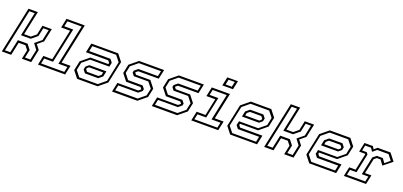

<svg xmlns="http://www.w3.org/2000/svg" viewBox="8 -1740 5729 2729"><g transform="rotate(20 2872.5 -375.0)"><path d="M-12 0 137 -700H278.5L201.5 -339H303.5L376 -398.5L406 -540H547.5L504.5 -339L419.5 -269L474.5 -197.5L432.5 0H291L320.5 -138.5L273.5 -197.5H171.5L129.5 0ZM24.5 -30.5H105.5L148 -228.5H294.5L353.5 -153L327.5 -30.5H408.5L441.5 -186L378.5 -269L476.5 -350L510.5 -511H429.5L402.5 -383.5L312.5 -309.5H165L241.5 -670.5H160.5Z M535 0 565 -141.5H700L799 -608.5H664L694 -750H970L841 -141.5H976L946 0ZM571 -30H922L939.5 -111H803.5L933 -720.5H718L700.5 -639.5H835L722.5 -111H588.5Z M1126.5 0 1045.5 -103 1076 -245.5 1200.5 -348.5H1472.5L1477 -368L1453 -398.5H1115.5L1145.5 -540H1552L1633 -437L1562 -103L1437 0ZM1205.5 -111 1168.5 -157.5 1178 -203 1224.5 -242H1482L1464.5 -159.5L1406 -111ZM1148 -30H1429L1537 -119.5L1601.5 -422.5L1532 -510.5H1171L1154 -429.5H1475L1512 -382.5L1498.5 -319.5H1208L1103.5 -233.5L1079 -117.5ZM1225.5 -141.5H1398L1435 -172L1443.5 -212H1230.5L1205 -191L1201 -172Z M1655 0 1685 -141.5H2000L2037 -172L2036.5 -169.5L2013.5 -199.5H1795.5L1714.5 -302.5L1743 -437L1868 -540H2246.5L2216.5 -398.5H1906.5L1869.5 -368L1870 -371L1894 -340.5H2111L2192 -237.5L2163.5 -103L2038.5 0ZM1691.5 -31H2032L2136 -117L2159.5 -225.5L2091 -311H1871L1838 -354L1844.5 -384.5L1898 -429H2193L2210.5 -510H1875.5L1770.5 -423.5L1747.5 -315L1814 -230.5H2034L2069 -186.5L2062.5 -156.5L2009 -112H1708.5Z M2256.5 0 2286.5 -141.5H2601.5L2638.5 -172L2638 -169.5L2615 -199.5H2397L2316 -302.5L2344.5 -437L2469.5 -540H2848L2818 -398.5H2508L2471 -368L2471.5 -371L2495.5 -340.5H2712.5L2793.5 -237.5L2765 -103L2640 0ZM2293 -31H2633.5L2737.5 -117L2761 -225.5L2692.5 -311H2472.5L2439.5 -354L2446 -384.5L2499.5 -429H2794.5L2812 -510H2477L2372 -423.5L2349 -315L2415.5 -230.5H2635.5L2670.5 -186.5L2664 -156.5L2610.5 -112H2310Z M3098.5 -618.5 3126 -750H3287L3259.5 -618.5ZM3137.5 -646.5H3231.5L3248.5 -724.5H3154.5ZM2853.5 0 2883.5 -141.5H3017L3071.5 -398.5H2938L2968 -540H3242.5L3158 -141.5H3291.5L3261.5 0ZM2889.5 -30H3237.5L3255 -111H3119.5L3204.5 -510.5H2991.5L2974.5 -429.5H3106.5L3039 -111H2907Z M3867.5 -540 3948.5 -437 3918 -294.5 3793.5 -191.5H3521.5L3517 -172L3541 -141.5H3878.5L3848.5 0H3442L3361 -103L3432 -437L3557 -540ZM3788.5 -429 3825.5 -382.5 3816 -337 3769.5 -298H3512L3529.5 -380.5L3588 -429ZM3846 -510H3565L3457 -420.5L3392.5 -117.5L3462 -29.5H3823L3840 -110.5H3519L3482 -157.5L3495.5 -220.5H3786L3890.5 -306.5L3915 -422.5ZM3768.5 -398.5H3596L3559 -368L3550.5 -328H3763.5L3789 -349L3793 -368Z M3956 0 4105 -700H4246.5L4169.5 -339H4271.5L4344 -398.5L4374 -540H4515.5L4472.5 -339L4387.5 -269L4442.5 -197.5L4400.5 0H4259L4288.5 -138.5L4241.5 -197.5H4139.5L4097.5 0ZM3992.5 -30.5H4073.5L4116 -228.5H4262.5L4321.5 -153L4295.5 -30.5H4376.5L4409.5 -186L4346.5 -269L4444.5 -350L4478.5 -511H4397.5L4370.5 -383.5L4280.5 -309.5H4133L4209.5 -670.5H4128.5Z M5063.5 -540 5144.5 -437 5114 -294.5 4989.5 -191.5H4717.5L4713 -172L4737 -141.5H5074.5L5044.5 0H4638L4557 -103L4628 -437L4753 -540ZM4984.5 -429 5021.5 -382.5 5012 -337 4965.5 -298H4708L4725.5 -380.5L4784 -429ZM5042 -510H4761L4653 -420.5L4588.5 -117.5L4658 -29.5H5019L5036 -110.5H4715L4678 -157.5L4691.5 -220.5H4982L5086.5 -306.5L5111 -422.5ZM4964.5 -398.5H4792L4755 -368L4746.5 -328H4959.5L4985 -349L4989 -368Z M5161.5 0 5191.5 -141H5288.5L5342 -391.5L5336 -399H5247.5L5277.5 -540H5404L5429.5 -500L5476.5 -540H5671L5757 -430.5L5625.5 -324.5L5572.5 -398.5H5515.5L5478.5 -368L5430 -140.5H5527L5497 0ZM5197 -30H5475L5492 -110.5H5393L5451.5 -384.5L5504.5 -428H5595.5L5639 -367.5L5714.5 -429L5652.5 -509H5481.5L5421.5 -459L5387 -509H5299L5282 -428.5H5352.5L5373.5 -399L5312 -110.5H5214Z"/></g></svg>

Font: Tourney Thin Light
Style: Italic
Weight: 300
Italic angle: -12°
Version: Version 1.015